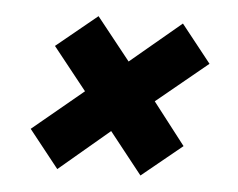

<svg xmlns="http://www.w3.org/2000/svg" viewBox="-36 -473 549 442"><g transform="rotate(5 238.0 -251.5)"><path d="M111 -72 42 -159 159 -256 81 -354 175 -431 253 -333 370 -431 439 -344 321 -247 396 -150 303 -74 227 -170Z"/></g></svg>

Font: Saira SemiCondensed
Style: Bold Italic
Weight: 700
Width: 4
Italic angle: -12°
Designer: Hector Gatti with collaboration of the Omnibus-Type team
Foundry: Omnibus-Type
Version: Version 1.101